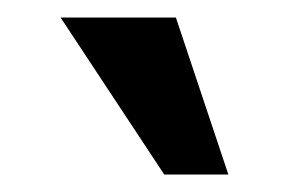

<svg xmlns="http://www.w3.org/2000/svg" viewBox="-20 -767 328 218"><path d="M166.5 -568.8 48.8 -747.1H179.7L239.3 -568.8Z"/></svg>

Font: Monda
Style: Bold
Weight: 700
Designer: Vernon Adams
Foundry: Vernon Adams
Version: Version 2.100; ttfautohint (v1.8.3)